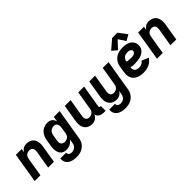

<svg xmlns="http://www.w3.org/2000/svg" viewBox="130 -1878 3197 3197"><g transform="rotate(-45 1728.0 -279.5)"><path d="M5 0H141L197 -339Q201 -363 216 -385Q231 -407 255 -416Q279 -425 304 -425Q324 -425 341 -417Q358 -409 367 -392Q376 -375 377 -355.5Q378 -336 375 -316L322 0H459L508 -298Q514 -333 514 -368Q514 -403 503.5 -435Q493 -467 470.5 -491Q448 -515 416 -526.5Q384 -538 349 -538Q324 -538 299 -531Q274 -524 253.5 -506.5Q233 -489 219 -467L229 -530H92Z M786 213Q819 213 852.5 206.5Q886 200 917.5 183.5Q949 167 974 141Q999 115 1013 83Q1027 51 1032 17L1123 -530H986L971 -439Q963 -468 946 -492Q929 -516 900.5 -527Q872 -538 840 -538Q810 -538 779.5 -530Q749 -522 722 -503.5Q695 -485 675.5 -458.5Q656 -432 645 -402.5Q634 -373 629 -343L611 -233Q605 -199 604 -165.5Q603 -132 610.5 -100Q618 -68 636 -42Q654 -16 684.5 -4Q715 8 748 8Q779 8 809 -0.5Q839 -9 865.5 -28.5Q892 -48 911 -74L898 -1Q894 25 879.5 50Q865 75 838.5 87.5Q812 100 786 100Q765 100 746.5 94.5Q728 89 716.5 72.5Q705 56 708 36H573Q568 69 577 100.5Q586 132 607.5 154.5Q629 177 658 190Q687 203 719.5 208Q752 213 786 213ZM823 -105Q802 -105 783.5 -112.5Q765 -120 754.5 -136.5Q744 -153 742.5 -173.5Q741 -194 745 -214L763 -324Q767 -351 782.5 -376Q798 -401 825 -413Q852 -425 879 -425Q900 -425 918 -414.5Q936 -404 943.5 -384.5Q951 -365 951.5 -343.5Q952 -322 948 -301L930 -191Q926 -167 911 -145Q896 -123 871.5 -114Q847 -105 823 -105Z M1354 8Q1382 8 1409.5 -1Q1437 -10 1458 -31.5Q1479 -53 1494 -78Q1499 -49 1519.5 -28Q1540 -7 1569.5 0.5Q1599 8 1630 8H1668V-105H1648Q1643 -105 1638.5 -107.5Q1634 -110 1632.5 -115Q1631 -120 1632 -125L1699 -530H1562L1506 -191Q1502 -167 1487 -145.5Q1472 -124 1448 -114.5Q1424 -105 1400 -105Q1380 -105 1362.5 -113Q1345 -121 1336 -138Q1327 -155 1326 -174.5Q1325 -194 1329 -214L1381 -530H1244L1195 -233Q1189 -197 1189 -162Q1189 -127 1199.5 -95Q1210 -63 1232.5 -39Q1255 -15 1287.5 -3.5Q1320 8 1354 8Z M1938 213Q1971 213 2004.5 206.5Q2038 200 2069.5 183.5Q2101 167 2126 141Q2151 115 2165 83Q2179 51 2184 17L2275 -530H2138L2082 -191Q2078 -167 2063 -145.5Q2048 -124 2024 -114.5Q2000 -105 1976 -105Q1956 -105 1938.5 -113Q1921 -121 1912 -138Q1903 -155 1902 -174.5Q1901 -194 1905 -214L1957 -530H1820L1771 -233Q1765 -197 1765 -162Q1765 -127 1775.5 -95Q1786 -63 1808.5 -39Q1831 -15 1863.5 -3.5Q1896 8 1930 8Q1955 8 1980 1Q2005 -6 2025.5 -23.5Q2046 -41 2061 -63L2050 -1Q2046 25 2031.5 50Q2017 75 1990.5 87.5Q1964 100 1938 100Q1917 100 1898.5 94.5Q1880 89 1868.5 72.5Q1857 56 1860 36H1725Q1720 69 1729 100.5Q1738 132 1759.5 154.5Q1781 177 1810 190Q1839 203 1871.5 208Q1904 213 1938 213Z M2570 8Q2613 8 2656.5 -3Q2700 -14 2738.5 -42Q2777 -70 2802 -108L2681 -159Q2669 -141 2650.5 -128Q2632 -115 2611.5 -110Q2591 -105 2570 -105Q2541 -105 2514.5 -116Q2488 -127 2477.5 -154Q2467 -181 2472 -211Q2493 -205 2515.5 -203Q2538 -201 2561 -201H2562Q2593 -201 2625.5 -204.5Q2658 -208 2690 -215.5Q2722 -223 2752.5 -240.5Q2783 -258 2803.5 -286.5Q2824 -315 2829 -347Q2835 -382 2826 -415Q2817 -448 2796 -472.5Q2775 -497 2745 -512Q2715 -527 2681 -532.5Q2647 -538 2613 -538Q2579 -538 2544.5 -532.5Q2510 -527 2477 -511Q2444 -495 2418 -468.5Q2392 -442 2377.5 -409.5Q2363 -377 2357 -343L2339 -233Q2332 -192 2336.5 -151.5Q2341 -111 2362 -79Q2383 -47 2416.5 -27Q2450 -7 2489.5 0.5Q2529 8 2570 8ZM2586 -314Q2561 -314 2537 -315.5Q2513 -317 2491 -326Q2495 -346 2504.5 -366Q2514 -386 2532 -400.5Q2550 -415 2571 -420Q2592 -425 2612 -425Q2628 -425 2642.5 -422.5Q2657 -420 2670 -413.5Q2683 -407 2691 -394.5Q2699 -382 2696 -366Q2694 -350 2680.5 -337.5Q2667 -325 2650.5 -320.5Q2634 -316 2618 -315Q2602 -314 2586 -314ZM2526 -559 2652 -693 2735 -566 2823 -617 2838 -625 2726 -772H2601L2439 -633Z M2885 0H3021L3077 -339Q3081 -363 3096 -385Q3111 -407 3135 -416Q3159 -425 3184 -425Q3204 -425 3221 -417Q3238 -409 3247 -392Q3256 -375 3257 -355.5Q3258 -336 3255 -316L3202 0H3339L3388 -298Q3394 -333 3394 -368Q3394 -403 3383.5 -435Q3373 -467 3350.5 -491Q3328 -515 3296 -526.5Q3264 -538 3229 -538Q3204 -538 3179 -531Q3154 -524 3133.5 -506.5Q3113 -489 3099 -467L3109 -530H2972Z"/></g></svg>

Font: Iosevka Sparkle Extrabold
Style: Italic
Weight: 800
Italic angle: -9°
Designer: Belleve Invis
Foundry: Belleve Invis
Version: Version 4.5.0; ttfautohint (v1.8.3)